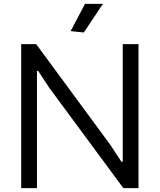

<svg xmlns="http://www.w3.org/2000/svg" viewBox="-20 -967 820 987"><path d="M343 -807 417 -947H509L411 -800ZM89 -740H166L546 -224L604 -136H611V-740H692V0H614L233 -516L176 -603L170 -602V0H89Z"/></svg>

Font: Encode Sans
Style: Regular
Weight: 400
Designer: Pablo Impallari, Andres Torresi
Foundry: Pablo Impallari, Andres Torresi
Version: Version 1.000; ttfautohint (v1.00) -l 8 -r 50 -G 200 -x 14 -